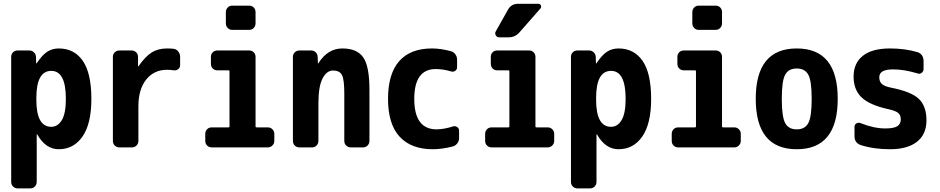

<svg xmlns="http://www.w3.org/2000/svg" viewBox="-20 -790 5040 1029"><path d="M254.9 -110.4Q290 -110.4 311.5 -146.5Q333 -182.6 333 -259.8Q333 -410.2 254.9 -410.2Q174.8 -410.2 174.8 -264.6V-254.9Q174.8 -110.4 254.9 -110.4ZM294.9 -530.3Q377.9 -530.3 423.8 -463.9Q469.7 -397.5 469.7 -259.8Q469.7 -127 422.4 -58.6Q375 9.8 294.9 9.8Q224.6 9.8 179.7 -69.3Q179.7 -70.3 177.7 -70.3Q176.8 -70.3 176.8 -69.3V184.6Q176.8 199.2 167 209.5Q157.2 219.7 141.6 219.7H75.2Q60.5 219.7 50.3 210Q40 200.2 40 184.6V-485.4Q40 -500 49.8 -509.8Q59.6 -519.5 75.2 -519.5H136.7Q151.4 -519.5 161.6 -509.8Q171.9 -500 172.9 -485.4L173.8 -451.2Q173.8 -450.2 174.8 -450.2Q176.8 -450.2 176.8 -451.2Q206.1 -495.1 232.9 -512.7Q259.8 -530.3 294.9 -530.3Z M911.1 -528.3Q925.8 -526.4 935.5 -513.7Q945.3 -501 945.3 -485.4V-440.4Q945.3 -427.7 935.1 -419.4Q924.8 -411.1 911.1 -413.1Q893.6 -416 875 -416Q805.7 -416 763.7 -363.8Q721.7 -311.5 721.7 -219.7V-35.2Q721.7 -20.5 711.9 -10.3Q702.1 0 686.5 0H620.1Q605.5 0 595.2 -9.8Q585 -19.5 585 -35.2V-485.4Q585 -500 595.2 -509.8Q605.5 -519.5 620.1 -519.5H684.6Q699.2 -519.5 709.5 -509.8Q719.7 -500 719.7 -485.4V-435.5Q719.7 -434.6 720.7 -434.6Q722.7 -434.6 722.7 -435.5Q758.8 -487.3 793 -508.8Q827.1 -530.3 875 -530.3Q900.4 -530.3 911.1 -528.3Z M1415 -107.4Q1429.7 -107.4 1439.9 -97.2Q1450.2 -86.9 1450.2 -72.3V-35.2Q1450.2 -20.5 1439.9 -10.3Q1429.7 0 1415 0H1115.2Q1100.6 0 1090.3 -9.8Q1080.1 -19.5 1080.1 -35.2V-72.3Q1080.1 -86.9 1089.8 -97.2Q1099.6 -107.4 1115.2 -107.4H1205.1Q1210 -107.4 1210 -112.3V-408.2Q1210 -413.1 1205.1 -413.1H1144.5Q1129.9 -413.1 1120.1 -422.9Q1110.4 -432.6 1110.4 -448.2V-485.4Q1110.4 -500 1120.1 -509.8Q1129.9 -519.5 1144.5 -519.5H1315.4Q1330.1 -519.5 1339.8 -509.8Q1349.6 -500 1349.6 -485.4V-112.3Q1349.6 -107.4 1355.5 -107.4ZM1224.6 -759.8H1315.4Q1330.1 -759.8 1339.8 -750Q1349.6 -740.2 1349.6 -724.6V-665Q1349.6 -650.4 1339.8 -640.1Q1330.1 -629.9 1315.4 -629.9H1224.6Q1210 -629.9 1200.2 -640.1Q1190.4 -650.4 1190.4 -665V-724.6Q1190.4 -739.3 1200.2 -749.5Q1210 -759.8 1224.6 -759.8Z M1960 -309.6V-35.2Q1960 -20.5 1950.2 -10.3Q1940.4 0 1924.8 0H1860.4Q1845.7 0 1835.4 -9.8Q1825.2 -19.5 1825.2 -35.2V-290Q1825.2 -364.3 1812.5 -388.2Q1799.8 -412.1 1765.1 -412.1Q1730.5 -412.1 1708.5 -369.1Q1686.5 -326.2 1686.5 -237.3V-35.2Q1686.5 -20.5 1676.8 -10.3Q1667 0 1652.3 0H1585Q1570.3 0 1560.1 -9.8Q1549.8 -19.5 1549.8 -35.2V-485.4Q1549.8 -500 1560.1 -509.8Q1570.3 -519.5 1585 -519.5H1647.5Q1662.1 -519.5 1671.9 -509.8Q1681.6 -500 1682.6 -485.4L1683.6 -451.2Q1683.6 -450.2 1684.6 -450.2Q1686.5 -450.2 1686.5 -451.2Q1736.3 -530.3 1814.9 -530.3Q1893.6 -530.3 1926.8 -482.4Q1960 -434.6 1960 -309.6Z M2407.2 -112.3Q2418.9 -116.2 2429.7 -109.4Q2440.4 -102.5 2440.4 -89.8V-49.8Q2440.4 -34.2 2430.7 -21.5Q2420.9 -8.8 2406.2 -4.9Q2346.7 9.8 2299.8 9.8Q2183.6 9.8 2121.6 -57.6Q2059.6 -125 2059.6 -259.8Q2059.6 -394.5 2119.6 -462.4Q2179.7 -530.3 2294.9 -530.3Q2342.8 -530.3 2396.5 -515.6Q2411.1 -511.7 2420.4 -499Q2429.7 -486.3 2429.7 -469.7V-429.7Q2429.7 -417 2419.4 -410.2Q2409.2 -403.3 2397.5 -407.2Q2355.5 -419.9 2315.4 -419.9Q2200.2 -419.9 2200.2 -259.8Q2200.2 -96.7 2320.3 -96.7Q2362.3 -97.7 2407.2 -112.3Z M2915 -107.4Q2929.7 -107.4 2939.9 -97.2Q2950.2 -86.9 2950.2 -72.3V-35.2Q2950.2 -20.5 2939.9 -10.3Q2929.7 0 2915 0H2615.2Q2600.6 0 2590.3 -9.8Q2580.1 -19.5 2580.1 -35.2V-72.3Q2580.1 -86.9 2589.8 -97.2Q2599.6 -107.4 2615.2 -107.4H2705.1Q2710 -107.4 2710 -112.3V-408.2Q2710 -413.1 2705.1 -413.1H2644.5Q2629.9 -413.1 2620.1 -422.9Q2610.4 -432.6 2610.4 -448.2V-485.4Q2610.4 -500 2620.1 -509.8Q2629.9 -519.5 2644.5 -519.5H2815.4Q2830.1 -519.5 2839.8 -509.8Q2849.6 -500 2849.6 -485.4V-112.3Q2849.6 -107.4 2855.5 -107.4ZM2754.9 -769.5H2865.2Q2875 -769.5 2878.9 -760.7Q2882.8 -752 2876 -744.1L2763.7 -616.2Q2740.2 -589.8 2705.1 -589.8H2655.3Q2643.6 -589.8 2637.2 -600.6Q2630.9 -611.3 2636.7 -621.1L2703.1 -739.3Q2720.7 -769.5 2754.9 -769.5Z M3254.9 -110.4Q3290 -110.4 3311.5 -146.5Q3333 -182.6 3333 -259.8Q3333 -410.2 3254.9 -410.2Q3174.8 -410.2 3174.8 -264.6V-254.9Q3174.8 -110.4 3254.9 -110.4ZM3294.9 -530.3Q3377.9 -530.3 3423.8 -463.9Q3469.7 -397.5 3469.7 -259.8Q3469.7 -127 3422.4 -58.6Q3375 9.8 3294.9 9.8Q3224.6 9.8 3179.7 -69.3Q3179.7 -70.3 3177.7 -70.3Q3176.8 -70.3 3176.8 -69.3V184.6Q3176.8 199.2 3167 209.5Q3157.2 219.7 3141.6 219.7H3075.2Q3060.5 219.7 3050.3 210Q3040 200.2 3040 184.6V-485.4Q3040 -500 3049.8 -509.8Q3059.6 -519.5 3075.2 -519.5H3136.7Q3151.4 -519.5 3161.6 -509.8Q3171.9 -500 3172.9 -485.4L3173.8 -451.2Q3173.8 -450.2 3174.8 -450.2Q3176.8 -450.2 3176.8 -451.2Q3206.1 -495.1 3232.9 -512.7Q3259.8 -530.3 3294.9 -530.3Z M3915 -107.4Q3929.7 -107.4 3939.9 -97.2Q3950.2 -86.9 3950.2 -72.3V-35.2Q3950.2 -20.5 3939.9 -10.3Q3929.7 0 3915 0H3615.2Q3600.6 0 3590.3 -9.8Q3580.1 -19.5 3580.1 -35.2V-72.3Q3580.1 -86.9 3589.8 -97.2Q3599.6 -107.4 3615.2 -107.4H3705.1Q3710 -107.4 3710 -112.3V-408.2Q3710 -413.1 3705.1 -413.1H3644.5Q3629.9 -413.1 3620.1 -422.9Q3610.4 -432.6 3610.4 -448.2V-485.4Q3610.4 -500 3620.1 -509.8Q3629.9 -519.5 3644.5 -519.5H3815.4Q3830.1 -519.5 3839.8 -509.8Q3849.6 -500 3849.6 -485.4V-112.3Q3849.6 -107.4 3855.5 -107.4ZM3724.6 -759.8H3815.4Q3830.1 -759.8 3839.8 -750Q3849.6 -740.2 3849.6 -724.6V-665Q3849.6 -650.4 3839.8 -640.1Q3830.1 -629.9 3815.4 -629.9H3724.6Q3710 -629.9 3700.2 -640.1Q3690.4 -650.4 3690.4 -665V-724.6Q3690.4 -739.3 3700.2 -749.5Q3710 -759.8 3724.6 -759.8Z M4188 -130.4Q4206.1 -96.7 4250 -96.7Q4293.9 -96.7 4312 -130.4Q4330.1 -164.1 4330.1 -260.3Q4330.1 -356.4 4312 -389.6Q4293.9 -422.9 4250 -422.9Q4206.1 -422.9 4188 -389.6Q4169.9 -356.4 4169.9 -260.3Q4169.9 -164.1 4188 -130.4ZM4030.3 -260.3Q4030.3 -530.3 4250 -530.3Q4469.7 -530.3 4469.7 -260.3Q4469.7 9.8 4250 9.8Q4030.3 9.8 4030.3 -260.3Z M4754.9 -320.3Q4864.3 -298.8 4904.8 -259.8Q4945.3 -220.7 4945.3 -144.5Q4945.3 -70.3 4894.5 -30.3Q4843.8 9.8 4750 9.8Q4662.1 9.8 4592.8 -12.7Q4559.6 -24.4 4559.6 -59.6V-110.4Q4559.6 -123 4570.3 -128.9Q4581.1 -134.8 4592.8 -129.9Q4664.1 -101.6 4724.6 -101.6Q4769.5 -101.6 4788.6 -113.3Q4807.6 -125 4807.6 -150.4Q4807.6 -172.9 4793.9 -184.6Q4780.3 -196.3 4740.2 -205.1Q4641.6 -226.6 4598.1 -267.6Q4554.7 -308.6 4554.7 -379.9Q4554.7 -451.2 4604 -490.7Q4653.3 -530.3 4750 -530.3Q4830.1 -530.3 4896.5 -510.7Q4911.1 -506.8 4920.4 -494.1Q4929.7 -481.4 4929.7 -464.8V-419.9Q4929.7 -407.2 4919.4 -399.4Q4909.2 -391.6 4897.5 -396.5Q4823.2 -418.9 4764.6 -418Q4691.4 -418 4692.4 -375Q4692.4 -352.5 4706.5 -339.8Q4720.7 -327.1 4754.9 -320.3Z"/></svg>

Font: Rounded-L Mgen+ 1m bold
Style: Bold
Weight: 700
Designer: [Source Han Sans]
Ryoko NISHIZUKA  (kana & ideographs); Paul D. Hunt (Latin, Greek & Cyrillic); Wenlong ZHANG  (bopomofo
Version: Version 1.059.20150602